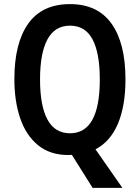

<svg xmlns="http://www.w3.org/2000/svg" viewBox="-20 -745 681 935"><path d="M591 -358Q591 -229 554 -142Q517 -55 445 -18L576 170H431L330 9Q327 9 322.5 9.5Q318 10 314 10Q223 10 164.5 -38.5Q106 -87 78 -170Q50 -253 50 -359Q50 -535 117.5 -630Q185 -725 321 -725Q455 -725 523 -630Q591 -535 591 -358ZM175 -358Q175 -230 211 -163Q247 -96 321 -96Q466 -96 466 -358Q466 -487 430.5 -553.5Q395 -620 321 -620Q247 -620 211 -553Q175 -486 175 -358Z"/></svg>

Font: Noto Sans Ethiopic Condensed SemiBold
Style: Regular
Weight: 600
Width: 3
Designer: Monotype Design Team
Foundry: Monotype Imaging Inc.
Version: Version 2.102; ttfautohint (v1.8.4.7-5d5b)